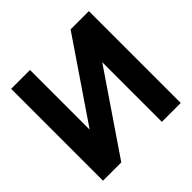

<svg xmlns="http://www.w3.org/2000/svg" viewBox="-180 -895 1068 1068"><g transform="rotate(-45 353.5 -361.5)"><path d="M515.6 -722.7H659.4V0H510.9V-469.1L191.6 0H47.9V-722.7H196.3V-253.5Z"/></g></svg>

Font: Giphurs SC
Style: Regular
Weight: 400
Version: Version 0.920